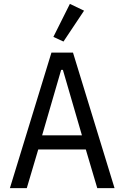

<svg xmlns="http://www.w3.org/2000/svg" viewBox="-20 -969 640 989"><path d="M307 -755 255 -779 340 -949 413 -914ZM481 0 422 -199H177L118 0H31L245 -698H356L570 0ZM304 -609H295L197 -272H402Z"/></svg>

Font: PlemolJP35 Console
Style: Regular
Weight: 400
Version: v2.0.3; ttfautohint (v1.8.4.7-5d5b-dirty) -l 6 -r 45 -G 200 